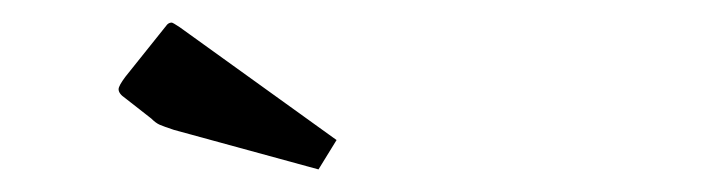

<svg xmlns="http://www.w3.org/2000/svg" viewBox="-20 -709 640 170"><path d="M262 -559 134 -594Q125 -597 121.5 -598.5Q118 -600 114 -604L91 -622Q85 -626 85 -630Q85 -633 91 -641L127 -686Q129 -689 132 -689Q133 -689 139 -685L278 -585Z"/></svg>

Font: Changa ExtraLight ExtraLight
Style: Regular
Weight: 250
Version: Version 3.002; ttfautohint (v1.8.2)